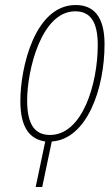

<svg xmlns="http://www.w3.org/2000/svg" viewBox="-20 -744 445 764"><path d="M160 -181 122 0H148L186 -181C325 -190 396 -389 396 -568C396 -678 353 -724 281 -724C118 -724 61 -474 61 -342C61 -231 102 -190 160 -181ZM179 -207C121 -207 88 -245 88 -344C88 -466 145 -699 279 -699C337 -699 369 -661 369 -565C369 -412 309 -207 179 -207Z"/></svg>

Font: Noto Sans ExtraCondensed Thin
Style: Italic
Weight: 100
Width: 2
Italic angle: -12°
Designer: Monotype Design Team
Foundry: Monotype Imaging Inc.
Version: Version 2.013